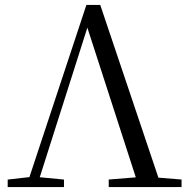

<svg xmlns="http://www.w3.org/2000/svg" viewBox="-20 -754 758 774"><path d="M11 0V-30.1L107.8 -41.1H124.4L237.9 -30.1V0ZM85.4 0 328.3 -734.2H384.1L631.3 0H540.1L321.7 -674.9H342.7L337.3 -658.6L127.7 0ZM418.3 0V-30.3L555.2 -41.3H575.4L711.9 -30.3V0Z"/></svg>

Font: Early Summer Mincho VF
Style: Regular
Weight: 250
Designer: GuiWonder
Version: Version 1.002